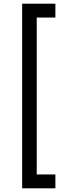

<svg xmlns="http://www.w3.org/2000/svg" viewBox="-20 -800 340 1040"><path d="M179 -705H280V-780H100V220H280V145H179Z"/></svg>

Font: Glinicke Jost Regular
Style: Regular
Weight: 400
Version: Version 3.710